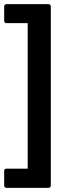

<svg xmlns="http://www.w3.org/2000/svg" viewBox="-28 -738 328 922"><path d="M4 164Q-8 164 -8 152V84Q-8 72 4 72H105V-627H4Q-8 -627 -8 -639V-706Q-8 -718 4 -718H204Q216 -718 216 -706V152Q216 164 204 164Z"/></svg>

Font: Sofia Sans
Style: Bold
Weight: 700
Designer: Botio Nikoltchev, Ani Petrova
Foundry: lettersoup
Version: Version 4.100; ttfautohint (v1.8.4.7-5d5b)